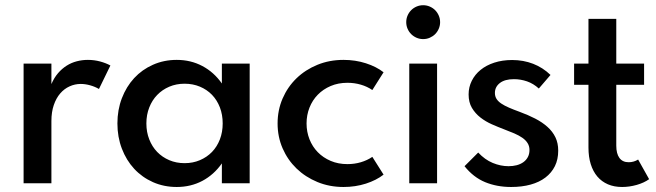

<svg xmlns="http://www.w3.org/2000/svg" viewBox="-20 -713 2552 747"><path d="M71.8 -465.5H180V-385.9Q190.5 -410.5 205.7 -428.2Q220.9 -445.9 239.3 -457.5Q257.7 -469.1 278.6 -474.5Q299.5 -480 321.8 -480Q346.4 -480 369.3 -473.9Q392.3 -467.7 409.5 -458.2L365 -366.8Q349.5 -375.9 330.7 -381.1Q311.8 -386.4 294.1 -386.4Q271.4 -386.4 250.7 -377Q230 -367.7 214.3 -349.5Q198.6 -331.4 189.3 -304.3Q180 -277.3 180 -242.3V0H71.8Z M667.7 -480Q722.3 -480 767.3 -456.1Q812.3 -432.3 843.2 -388.2V-465.5H951.4V0H843.2V-77.3Q812.3 -33.2 767.3 -9.3Q722.3 14.5 667.7 14.5Q617.7 14.5 575.2 -4.3Q532.7 -23.2 502 -56.4Q471.4 -89.5 454.1 -134.8Q436.8 -180 436.8 -232.7Q436.8 -285.5 454.1 -330.7Q471.4 -375.9 502 -409.1Q532.7 -442.3 575.2 -461.1Q617.7 -480 667.7 -480ZM549.5 -232.7Q549.5 -199.1 560.7 -170.7Q571.8 -142.3 591.6 -121.8Q611.4 -101.4 638.6 -89.8Q665.9 -78.2 698.2 -78.2Q730.5 -78.2 757.7 -89.8Q785 -101.4 804.8 -121.8Q824.5 -142.3 835.5 -170.7Q846.4 -199.1 846.4 -232.7Q846.4 -266.8 835.5 -295.2Q824.5 -323.6 804.8 -344.1Q785 -364.5 757.7 -375.9Q730.5 -387.3 698.2 -387.3Q665.9 -387.3 638.6 -375.7Q611.4 -364.1 591.6 -343.6Q571.8 -323.2 560.7 -294.8Q549.5 -266.4 549.5 -232.7Z M1060 -232.7Q1060 -284.5 1079.5 -329.8Q1099.1 -375 1133.6 -408.4Q1168.2 -441.8 1215 -460.9Q1261.8 -480 1316.4 -480Q1362.7 -480 1403.6 -466.8Q1444.5 -453.6 1472.3 -431.8L1428.6 -362.7Q1408.6 -376.4 1383.9 -383.6Q1359.1 -390.9 1331.8 -390.9Q1295.9 -390.9 1266.6 -378.4Q1237.3 -365.9 1216.4 -344.5Q1195.5 -323.2 1184.1 -294.3Q1172.7 -265.5 1172.7 -232.7Q1172.7 -200 1184.1 -171.1Q1195.5 -142.3 1216.4 -120.9Q1237.3 -99.5 1266.6 -87Q1295.9 -74.5 1331.8 -74.5Q1359.1 -74.5 1383.9 -81.8Q1408.6 -89.1 1428.6 -102.7L1472.3 -33.6Q1444.5 -11.8 1403.6 1.4Q1362.7 14.5 1316.4 14.5Q1261.8 14.5 1215 -4.8Q1168.2 -24.1 1133.6 -57.5Q1099.1 -90.9 1079.5 -135.9Q1060 -180.9 1060 -232.7Z M1680.5 -465.5V0H1572.3V-465.5ZM1560.5 -626.8Q1560.5 -640.5 1565.7 -652.5Q1570.9 -664.5 1579.8 -673.4Q1588.6 -682.3 1600.7 -687.5Q1612.7 -692.7 1626.4 -692.7Q1640 -692.7 1652 -687.5Q1664.1 -682.3 1673 -673.4Q1681.8 -664.5 1687 -652.5Q1692.3 -640.5 1692.3 -626.8Q1692.3 -613.2 1687 -601.1Q1681.8 -589.1 1673 -580.2Q1664.1 -571.4 1652 -566.1Q1640 -560.9 1626.4 -560.9Q1612.7 -560.9 1600.7 -566.1Q1588.6 -571.4 1579.8 -580.2Q1570.9 -589.1 1565.7 -601.1Q1560.5 -613.2 1560.5 -626.8Z M1787.3 -66.4 1840.5 -119.5Q1866.4 -91.8 1897 -79.1Q1927.7 -66.4 1958.6 -66.4Q1975.5 -66.4 1990.2 -70.2Q2005 -74.1 2016.1 -82Q2027.3 -90 2033.6 -101.8Q2040 -113.6 2040 -129.5Q2040 -144.5 2032.7 -156.1Q2025.5 -167.7 2012.5 -176.8Q1999.5 -185.9 1981.1 -193.9Q1962.7 -201.8 1940.9 -210Q1918.2 -218.6 1893.9 -229.3Q1869.5 -240 1849.3 -255.7Q1829.1 -271.4 1816.1 -293.2Q1803.2 -315 1803.2 -345.5Q1803.2 -374.1 1815.5 -398.6Q1827.7 -423.2 1849.8 -441.1Q1871.8 -459.1 1903.2 -469.3Q1934.5 -479.5 1972.7 -479.5Q2016.4 -479.5 2054.3 -464.8Q2092.3 -450 2121.8 -421.4L2076.4 -368.6Q2055.5 -387.7 2030.5 -396.4Q2005.5 -405 1979.5 -405Q1944.1 -405 1924.8 -390Q1905.5 -375 1905.5 -351.4Q1905.5 -338.2 1911.8 -328.2Q1918.2 -318.2 1930.5 -310Q1942.7 -301.8 1960.5 -294.1Q1978.2 -286.4 2000.9 -278.2Q2034.5 -265.9 2062.3 -251.6Q2090 -237.3 2110 -219.3Q2130 -201.4 2140.9 -178.9Q2151.8 -156.4 2151.8 -126.8Q2151.8 -92.7 2138.9 -66.6Q2125.9 -40.5 2102 -22.3Q2078.2 -4.1 2044.3 5.2Q2010.5 14.5 1968.6 14.5Q1913.2 14.5 1867.5 -4.3Q1821.8 -23.2 1787.3 -66.4Z M2213.6 -383.2V-465.5H2269.5V-639.5H2377.7V-465.5H2485.9V-383.2H2377.7V-146.4Q2377.7 -115 2390 -98.4Q2402.3 -81.8 2425.9 -81.8Q2445.9 -81.8 2462.7 -92.3L2505.5 -15.9Q2485.9 -1.8 2457.3 6.4Q2428.6 14.5 2400.5 14.5Q2369.5 14.5 2345.2 4.1Q2320.9 -6.4 2304.1 -26.1Q2287.3 -45.9 2278.4 -74.3Q2269.5 -102.7 2269.5 -139.1V-383.2Z"/></svg>

Font: Spartan MB SemBd
Style: Regular
Weight: 600
Designer: Matt Bailey, Mirko Velimirovic
Foundry: Matt Bailey
Version: Version 1.005